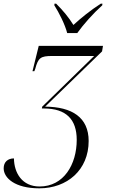

<svg xmlns="http://www.w3.org/2000/svg" viewBox="-74 -786 633 1046"><path d="M292 -606H347C382 -655 434 -713 483 -757L484 -766H475C419 -730 366 -687 326 -650C300 -692 269 -729 232 -766H223L222 -757C247 -718 280 -653 292 -606ZM140 240C292 240 409 140 409 -18C409 -146 319 -204 172 -205L482 -506L487 -536H137L103 -398H113L118 -411C134 -471 147 -481 210 -481H439L156 -205L154 -195H165C287 -195 344 -135 344 -24C344 110 273 230 142 230C46 230 3 156 2 77C-31 77 -54 96 -54 131C-54 184 8 240 140 240Z"/></svg>

Font: Noto Serif Display Light
Style: Italic
Weight: 300
Italic angle: -12°
Designer: Monotype Design Team
Foundry: Monotype Imaging Inc.
Version: Version 2.009